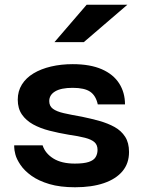

<svg xmlns="http://www.w3.org/2000/svg" viewBox="-20 -779 604 811"><path d="M40 -165H160Q171 -131 205.5 -109.5Q240 -88 296 -88Q334 -88 355 -95Q376 -102 384 -115.5Q392 -129 392 -146Q392 -167 379 -178.5Q366 -190 339 -197Q312 -204 270 -210Q228 -217 189 -227Q150 -237 120 -253.5Q90 -270 72.5 -295.5Q55 -321 55 -358Q55 -394 72.5 -422Q90 -450 121.5 -469Q153 -488 195.5 -498Q238 -508 287 -508Q361 -508 410 -486.5Q459 -465 483.5 -426.5Q508 -388 508 -338H393Q385 -375 361 -391.5Q337 -408 287 -408Q238 -408 213 -393Q188 -378 188 -352Q188 -331 203.5 -319.5Q219 -308 249.5 -301Q280 -294 326 -286Q365 -278 400.5 -268Q436 -258 464 -242.5Q492 -227 508.5 -201.5Q525 -176 525 -137Q525 -89 497.5 -56Q470 -23 419 -5.5Q368 12 297 12Q234 12 188.5 -1.5Q143 -15 113 -36.5Q83 -58 66.5 -82.5Q50 -107 45 -126.5Q40 -146 40 -158Q40 -162 40 -165ZM210 -601 346 -759H518L334 -601Z"/></svg>

Font: Syne Modified
Style: Bold
Weight: 700
Designer: Lucas Descroix
Foundry: Bonjour Monde
Version: Version 2.200